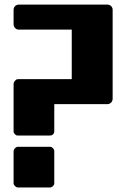

<svg xmlns="http://www.w3.org/2000/svg" viewBox="-20 -829 558 848"><path d="M455.1 -808.6Q460 -808.6 463.9 -806.6Q467.8 -805.7 470.7 -801.8Q474.6 -798.8 475.6 -794.9Q477.5 -791 477.5 -786.1Q477.5 -781.2 477.5 -776.4Q477.5 -771.5 477.5 -766.6Q477.5 -672.9 477.5 -579.1Q477.5 -485.4 477.5 -392.6Q477.5 -387.7 475.6 -383.8Q474.6 -379.9 470.7 -376Q467.8 -373 463.9 -371.1Q460 -369.1 455.1 -369.1Q377 -369.1 219.7 -369.1Q219.7 -340.8 219.7 -283.2Q219.7 -271.5 219.7 -249Q219.7 -245.1 218.8 -242.2Q217.8 -239.3 214.8 -236.3Q211.9 -233.4 208 -231.4Q205.1 -230.5 201.2 -230.5Q199.2 -230.5 197.3 -230.5Q196.3 -230.5 194.3 -230.5Q160.2 -230.5 127 -230.5Q92.8 -230.5 58.6 -230.5Q54.7 -230.5 51.8 -231.4Q48.8 -233.4 45.9 -236.3Q43 -239.3 41 -242.2Q40 -245.1 40 -249Q40 -252 40 -254.9Q40 -256.8 40 -259.8Q40 -308.6 40 -358.4Q40 -407.2 40 -457Q40 -461.9 42 -465.8Q43 -469.7 46.9 -472.7Q49.8 -476.6 53.7 -478.5Q57.6 -479.5 62.5 -479.5Q140.6 -479.5 296.9 -479.5Q296.9 -552.7 296.9 -698.2Q293.9 -698.2 291 -698.2Q288.1 -698.2 285.2 -698.2Q229.5 -698.2 173.8 -698.2Q118.2 -698.2 62.5 -698.2Q57.6 -698.2 53.7 -700.2Q49.8 -702.1 46.9 -705.1Q43 -709 42 -712.9Q40 -716.8 40 -720.7Q40 -743.2 40 -786.1Q40 -791 42 -794.9Q43 -798.8 46.9 -801.8Q49.8 -805.7 53.7 -806.6Q57.6 -808.6 62.5 -808.6Q67.4 -808.6 72.3 -808.6Q77.1 -808.6 82 -808.6Q175.8 -808.6 268.6 -808.6Q362.3 -808.6 455.1 -808.6ZM40 -161.1Q40 -168 46.9 -174.8Q52.7 -180.7 59.6 -180.7Q94.7 -180.7 129.9 -180.7Q165 -180.7 201.2 -180.7Q207 -180.7 213.9 -174.8Q219.7 -168 219.7 -161.1Q219.7 -126 219.7 -90.8Q219.7 -55.7 219.7 -19.5Q219.7 -12.7 213.9 -6.8Q207 -1 201.2 -1Q165 -1 129.9 -1Q94.7 -1 59.6 -1Q52.7 -1 46.9 -6.8Q40 -12.7 40 -19.5Q40 -55.7 40 -90.8Q40 -126 40 -161.1Z"/></svg>

Font: pil love
Style: regular
Weight: 400
Designer: pierpaolo belleggia, riccardo antolini, manuela ilari
Foundry: pil communication
Version: Version 1.2